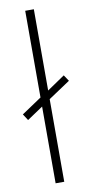

<svg xmlns="http://www.w3.org/2000/svg" viewBox="-90 -797 397 833"><g transform="rotate(-10 108.0 -380.0)"><path d="M85 0V-338L15 -291L-3 -319L85 -378V-760H123V-402L201 -455L219 -428L123 -364V0Z"/></g></svg>

Font: Noto Sans Gujarati UI SemiCondensed ExtraLight
Style: Regular
Weight: 200
Width: 4
Designer: Jelle Bosma - Monotype Design Team, Universal Thirst
Foundry: Monotype Imaging Inc.
Version: Version 2.106; ttfautohint (v1.8.4.7-5d5b)